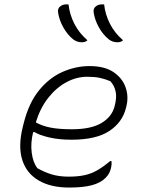

<svg xmlns="http://www.w3.org/2000/svg" viewBox="-20 -833 640 863"><path d="M288 -813Q293 -768 314 -726.5Q335 -685 373 -652Q364 -643 348 -643Q326 -643 309 -656Q283 -677 264.5 -710Q246 -743 241 -777Q238 -798 256 -808Q268 -815 288 -813ZM448 -813Q453 -768 474 -726.5Q495 -685 533 -652Q524 -643 508 -643Q486 -643 469 -656Q443 -677 424.5 -710Q406 -743 401 -777Q398 -798 416 -808Q428 -815 448 -813ZM382 -536Q450 -536 490 -509Q530 -482 544.5 -440.5Q559 -399 548 -355L546 -347Q530 -283 471 -244Q412 -205 301 -205Q244 -205 200 -215.5Q156 -226 136 -239H129Q117 -191 122.5 -147Q128 -103 148 -77Q182 -58 214.5 -48.5Q247 -39 289 -39Q329 -39 359.5 -45.5Q390 -52 417 -67.5Q444 -83 475 -109H481Q482 -100 481.5 -93.5Q481 -87 479 -78Q476 -66 471 -55.5Q466 -45 454 -33Q432 -11 393 -0.5Q354 10 291 10Q208 10 153.5 -22Q99 -54 80 -114.5Q61 -175 82 -261L86 -277Q109 -370 155.5 -427Q202 -484 261.5 -510Q321 -536 382 -536ZM372 -488Q324 -488 278.5 -463.5Q233 -439 197 -393.5Q161 -348 141 -283Q169 -267 207 -259.5Q245 -252 303 -252Q389 -252 436 -280Q483 -308 495 -355Q506 -396 499.5 -423Q493 -450 476 -468Q452 -478 428.5 -483Q405 -488 372 -488Z"/></svg>

Font: Recursive Sn Csl St Lt
Style: Italic
Weight: 300
Italic angle: -15°
Version: Version 1.079;hotconv 1.0.112;makeotfexe 2.5.65598; ttfautoh